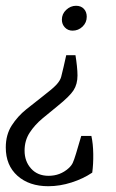

<svg xmlns="http://www.w3.org/2000/svg" viewBox="-23 -446 402 664"><path d="M238 -255Q241 -237 243 -218Q245 -199 245 -185Q245 -155 231.5 -134Q218 -113 177 -80Q151 -59 124 -36.5Q97 -14 79.5 13Q62 40 62 75Q62 112 84.5 137Q107 162 145 162Q185 162 214 136Q224 127 228.5 117.5Q233 108 240 85L258 24H293Q299 51 299.5 86.5Q300 122 296 151Q265 172 224.5 185Q184 198 144 198Q78 198 37.5 162Q-3 126 -3 64Q-3 20 17.5 -12Q38 -44 68 -68Q98 -92 125 -113Q159 -139 172 -153Q185 -167 188.5 -180Q192 -193 197 -215L206 -255ZM240 -426Q257 -426 267 -415.5Q277 -405 277 -388Q277 -368 262.5 -354Q248 -340 228 -340Q212 -340 201.5 -351Q191 -362 191 -378Q191 -398 206 -412Q221 -426 240 -426Z"/></svg>

Font: Rasa Light
Style: Italic
Weight: 300
Italic angle: -7.10001°
Designer: Anna Giedrys (Yrsa+Rasa design), David Brezina (Yrsa art-direction, Rasa art-direction, design)
Foundry: Rosetta Type Foundry
Version: Version 2.004